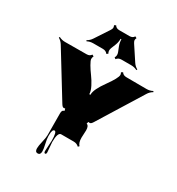

<svg xmlns="http://www.w3.org/2000/svg" viewBox="-269 -1137 1405 1521"><g transform="rotate(30 433.0 -376.0)"><path d="M475.6 -949.2Q505.4 -949.2 517.1 -970.7L532.2 -962.9Q525.4 -948.7 526.9 -939.5Q528.3 -930.2 537.1 -916.5L620.6 -789.6Q637.2 -764.2 662.1 -751L657.2 -743.2Q633.3 -756.3 602.5 -756.3H515.1Q485.4 -756.3 471.2 -735.4L458 -744.6Q471.7 -766.1 461.4 -793.5L443.4 -838.9Q433.1 -866.2 433.1 -895.5H425.8Q425.8 -866.2 415.5 -838.9L397.5 -793.5Q387.2 -766.1 400.9 -744.6L387.2 -735.4Q373 -756.3 343.8 -756.3H256.3Q225.6 -756.3 201.7 -743.2L196.8 -751Q221.7 -764.2 238.3 -789.6L321.8 -916.5Q330.6 -930.2 332 -939.5Q333.5 -948.7 326.7 -962.9L341.8 -970.7Q353.5 -949.2 383.3 -949.2ZM351.6 172.9 356.9 77.1Q356.9 -4.9 336.4 -4.9Q315.9 -4.9 315.9 46.9V61Q315.9 82 325.4 123.5Q335 165 335 186.5Q335 219.7 310.3 219.7Q285.6 219.7 285.6 186.5Q285.6 164.1 295.9 121.1Q306.2 78.1 306.2 55.7L305.2 -143.6Q305.2 -158.7 309.3 -167Q313.5 -175.3 326.7 -179.2L321.8 -197.8Q314.9 -195.8 309.8 -195.8Q304.7 -195.8 299.3 -199.2Q293 -203.6 284.7 -216.8L37.1 -620.1Q22.5 -644 -2.9 -659.2L1.5 -667.5Q25.9 -653.8 56.6 -653.8L253.4 -654.8Q282.7 -654.8 294.9 -675.8L310.1 -667.5Q303.7 -655.8 303.7 -641.8Q303.7 -627.9 323.5 -594.2Q343.3 -560.5 366.9 -528.8Q390.6 -497.1 410.4 -458.5Q430.2 -419.9 430.2 -391.6H440.4V-395.5Q440.4 -441.4 503.9 -529.3Q567.4 -617.2 567.4 -647Q567.4 -654.8 560.5 -667.5L575.7 -675.8Q587.9 -654.8 617.7 -654.8L802.7 -653.8Q833 -653.8 857.4 -667.5L861.8 -659.2Q835.4 -643.6 821.3 -620.1L571.3 -216.8Q558.6 -195.8 545.4 -195.8Q540 -195.8 534.2 -197.8L528.3 -179.7Q551.8 -172.4 551.8 -130.9L548.8 -63Q548.8 -16.1 569.3 4.4L559.1 14.2Q540 -4.9 510.7 -4.9H396.5Q365.2 -4.9 365.2 83.5L372.6 174.3Q372.6 191.4 362.1 191.4Q351.6 191.4 351.6 172.9Z"/></g></svg>

Font: Nosifer
Style: Regular
Weight: 400
Version: Version 001.002